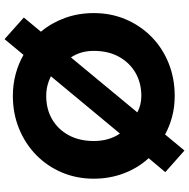

<svg xmlns="http://www.w3.org/2000/svg" viewBox="-13 -786 852 866"><g transform="rotate(90 413.0 -353.0)"><path d="M156.5 52.5 59 -34.5 123 -111.5Q83 -159.5 61 -220Q39 -280.5 39 -350Q39 -427.5 67.2 -494Q95.5 -560.5 146 -610.2Q196.5 -660 264.8 -687.5Q333 -715 412.5 -715Q463 -715 506.8 -703.2Q550.5 -691.5 586.5 -671.5L659 -759L756.5 -672.5L693.5 -597.5Q738 -549 762 -485.2Q786 -421.5 786 -350Q786 -272.5 757.8 -206Q729.5 -139.5 678.8 -90Q628 -40.5 560 -12.8Q492 15 412.5 15Q361.5 15 314.5 2.5Q267.5 -10 227.5 -33ZM239 -247 487 -546.5Q453 -564.5 412.5 -564.5Q354 -564.5 308.2 -538Q262.5 -511.5 236 -463.5Q209.5 -415.5 209.5 -350Q209.5 -319.5 217.2 -293.5Q225 -267.5 239 -247ZM412.5 -135.5Q472.5 -135.5 518.2 -162.2Q564 -189 590 -237.2Q616 -285.5 616 -350Q616 -418.5 582.5 -468L324 -156.5Q343.5 -146.5 365.8 -141Q388 -135.5 412.5 -135.5Z"/></g></svg>

Font: Geologica
Style: Bold
Weight: 700
Designer: Sindre Bremnes, Frode Helland
Foundry: Monokrom Skriftforlag AS
Version: Version 1.010; ttfautohint (v1.8.4.7-5d5b);gftools[0.9.28]